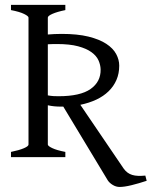

<svg xmlns="http://www.w3.org/2000/svg" viewBox="-20 -635 613 776"><path d="M210.9 -457Q201.2 -457 192.1 -456.8Q183.1 -456.5 173.3 -456.1V-249.5Q186.5 -247.1 196.3 -246.6Q206.1 -246.1 216.8 -246.1Q304.7 -246.1 346.2 -275.4Q387.7 -304.7 386.7 -354.5Q386.2 -373 377.9 -391.4Q369.6 -409.7 349.4 -424.3Q329.1 -439 295.4 -448Q261.7 -457 210.9 -457ZM572.8 95.7Q540.5 106.4 511.5 113.5Q482.4 120.6 463.4 120.6Q449.2 120.6 435.8 112.5Q422.4 104.5 415.5 93.8L235.8 -204.1H225.1Q212.4 -204.1 199.7 -205.3Q187 -206.5 173.3 -209.5V-50.8Q173.3 -44.9 191.2 -36.4Q209 -27.8 244.1 -21V0H24.4V-21Q57.6 -27.8 76.4 -35.9Q95.2 -43.9 95.2 -50.8V-564Q95.2 -569.8 77.4 -578.6Q59.6 -587.4 24.4 -594.2V-615.2H244.1V-594.2Q210.9 -587.4 192.1 -579.1Q173.3 -570.8 173.3 -564V-495.6Q186 -496.6 200 -497.3Q213.9 -498 229 -498Q293 -498 337.4 -487.1Q381.8 -476.1 409.4 -458Q437 -439.9 449.5 -416.7Q461.9 -393.6 461.9 -369.6Q461.9 -337.9 450.7 -312Q439.5 -286.1 418.9 -266.1Q398.4 -246.1 369.4 -232.4Q340.3 -218.8 304.7 -211.4L479.5 45.9Q486.8 56.2 495.4 62.5Q503.9 68.8 514.4 72Q524.9 75.2 537.8 75.7Q550.8 76.2 567.4 74.7Z"/></svg>

Font: Noto Serif Devanagari
Style: Regular
Weight: 400
Designer: Monotype Design Team
Foundry: Monotype Imaging Inc.
Version: Version 1.01